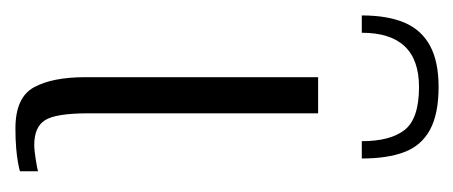

<svg xmlns="http://www.w3.org/2000/svg" viewBox="-218 -406 602 255"><g transform="rotate(90 83.5 -278.0)"><path d="M71 -559Q107 -559 128 -547.5Q149 -536 157.5 -513.5Q166 -491 166 -457H143Q143 -495 128 -514Q113 -533 71 -533Q35 -533 17 -514Q-1 -495 -1 -457H-24Q-24 -491 -14.5 -513.5Q-5 -536 16 -547.5Q37 -559 71 -559ZM126 3Q85 3 71.5 -21.5Q58 -46 58 -90V-399H106V-94Q106 -51 115 -36.5Q124 -22 148 -22Q155 -22 167.5 -24Q180 -26 183 -27V-3Q180 -2 172 -0.5Q164 1 152.5 2Q141 3 126 3Z"/></g></svg>

Font: Genos Thin Light
Style: Regular
Weight: 300
Version: Version 1.010